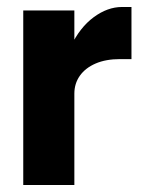

<svg xmlns="http://www.w3.org/2000/svg" viewBox="-20 -530 420 550"><path d="M356.6 -360.7V-510H329.6Q288.1 -510 248.4 -480.7Q208.6 -451.3 182.8 -397Q157 -342.7 157 -267.5L193 -261.8Q193 -290.8 208.8 -313.1Q224.6 -335.4 254 -348.1Q283.3 -360.7 324.1 -360.7ZM46.6 -500V0H193V-500Z"/></svg>

Font: Overused Grotesk Light
Style: Regular
Weight: 300
Designer: RandomMaerks
Version: Version 0.005